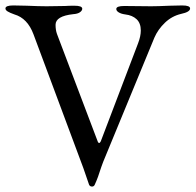

<svg xmlns="http://www.w3.org/2000/svg" viewBox="-20 -673 718 705"><path d="M307 5Q304 -2 286 -56L103 -547Q81 -606 33 -620Q16 -626 8 -631Q0 -636 0 -642Q0 -653 29 -653L78 -652Q124 -650 151 -650L219 -651Q233 -652 253 -652Q282 -652 282 -641Q282 -634 273.5 -628Q265 -622 249 -621Q184 -614 184 -582Q184 -563 189 -549Q194 -535 195 -533L339 -153Q341 -148 344 -148Q347 -148 350 -154L487 -514Q497 -540 497 -561Q497 -588 481.5 -602.5Q466 -617 440 -620Q425 -622 416 -627.5Q407 -633 407 -640Q407 -651 436 -651L535 -650Q559 -650 603 -652L649 -653Q678 -653 678 -642Q678 -629 645 -622Q611 -614 585.5 -589.5Q560 -565 547 -535L359 -79L352 -60Q340 -21 328 5Q325 12 318 12Q310 12 307 5Z"/></svg>

Font: EB Garamond
Style: Regular
Weight: 400
Designer: Georg Duffner and Octavio Pardo
Foundry: Georg Duffner
Version: Version 1.000; ttfautohint (v1.6)